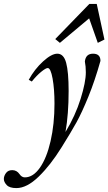

<svg xmlns="http://www.w3.org/2000/svg" viewBox="-116 -714 557 987"><path d="M191.9 -493.7 168 -513.2 343.3 -693.8H381.3L420.9 -510.7L386.7 -493.7L342.3 -619.6ZM-31.7 252.9Q-66.9 252.9 -81.5 237.3Q-96.2 221.7 -96.2 206.1Q-96.2 190.4 -85.2 175.5Q-74.2 160.6 -53.2 160.6Q-29.8 160.6 -15.6 181.2Q-4.4 197.8 11.7 197.8Q54.2 197.8 89.1 148.2Q124 98.6 144 11.5Q164.1 -75.7 164.1 -181.6Q164.1 -256.3 154.3 -310.3Q144.5 -364.3 129.4 -364.3Q119.6 -364.3 95.9 -345Q72.3 -325.7 47.4 -294.9L31.7 -303.7Q62 -358.9 105.5 -398.4Q148.9 -438 178.7 -438Q211.4 -438 224.1 -391.1Q236.8 -344.2 236.8 -246.1Q236.8 -127.9 220.7 -35.6Q271.5 -119.6 298.3 -205.6Q325.2 -291.5 325.2 -342.3Q325.2 -373.5 320.3 -397.9Q324.7 -438 362.3 -438Q400.4 -438 400.4 -400.9Q371.6 -298.8 338.4 -217.3Q305.2 -135.7 276.9 -84.5Q248.5 -33.2 200.2 43.9Q143.1 135.7 82.5 194.3Q22 252.9 -31.7 252.9Z"/></svg>

Font: Elstob 14pt Medium
Style: Italic
Weight: 500
Italic angle: -20°
Designer: Peter S. Baker
Version: Version 1.015